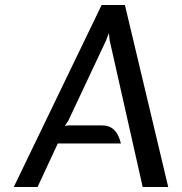

<svg xmlns="http://www.w3.org/2000/svg" viewBox="-20 -747 727 767"><path d="M35 0 386 -727H479L652 0H550L418 -586L415 -615L404 -586L253 -265L239 -244L252 -246H387Q411 -246 426 -236Q441 -226 449.8 -209.5Q458.5 -193 463 -174H211L130 0Z"/></svg>

Font: Expletus Sans
Style: Italic
Weight: 400
Italic angle: -7°
Designer: Jasper de Waard
Foundry: Designtown
Version: Version 7.500